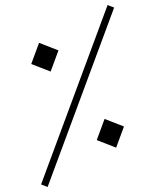

<svg xmlns="http://www.w3.org/2000/svg" viewBox="-20 -732 616 762"><path d="M104 -478 135 -562 212 -532 181 -448ZM143 0 407 -712 433 -702 169 10ZM364 -176 395 -260 472 -230 441 -146Z"/></svg>

Font: Dihjauti
Style: Bold
Weight: 700
Designer: T. Christopher White
Version: Version 3.0.0